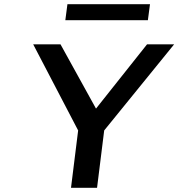

<svg xmlns="http://www.w3.org/2000/svg" viewBox="-20 -904 849 914"><path d="M694 -884H301L291 -808H684ZM809 -693H680L437 -387L268 -693H138L352 -283L318 -10H442L476 -283Z"/></svg>

Font: Bluebird
Style: LiExtObl
Weight: 300
Designer: Jasper
Foundry: Cannot Into Space Fonts
Version: Version 0.98